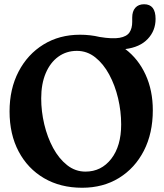

<svg xmlns="http://www.w3.org/2000/svg" viewBox="-20 -873 770 904"><path d="M356.5 -709.5Q405 -709.5 449 -699Q509.5 -689 543 -695Q576.5 -701 589.5 -720.2Q602.5 -739.5 602.5 -769.5V-790Q602.5 -820 617.2 -836.5Q632 -853 658.5 -853Q712.5 -853 712.5 -784Q712.5 -728.5 675.5 -689.5Q638.5 -650.5 570 -642Q631.5 -595.5 665.5 -521.2Q699.5 -447 699.5 -354Q699.5 -245.5 657.5 -163.5Q615.5 -81.5 540.5 -35.2Q465.5 11 367 11Q264.5 11 187.5 -34Q110.5 -79 67.8 -159.8Q25 -240.5 25 -348.5Q25 -454.5 67.5 -536Q110 -617.5 184.8 -663.5Q259.5 -709.5 356.5 -709.5ZM550.5 -287Q550.5 -349 536 -410.2Q521.5 -471.5 494.2 -522Q467 -572.5 428.5 -603Q390 -633.5 342 -633.5Q292.5 -633.5 254.5 -606Q216.5 -578.5 195.2 -528.2Q174 -478 174 -410Q174 -348.5 188.5 -287.5Q203 -226.5 230.2 -176.2Q257.5 -126 296 -95.5Q334.5 -65 382.5 -65Q457 -65 503.8 -125.2Q550.5 -185.5 550.5 -287Z"/></svg>

Font: Fraunces 144pt SuperSoft SemiBold
Style: Regular
Weight: 600
Version: Version 1.000;[b76b70a41]